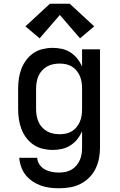

<svg xmlns="http://www.w3.org/2000/svg" viewBox="-20 -794 640 1027"><path d="M296 213Q271 213 246.5 210Q222 207 198.5 198.5Q175 190 154 176Q133 162 117.5 142.5Q102 123 93.5 99Q85 75 83 50H179Q180 70 191.5 86.5Q203 103 220.5 112.5Q238 122 257.5 125.5Q277 129 296 129Q314 129 331 125.5Q348 122 362.5 113.5Q377 105 388.5 91.5Q400 78 407 62Q414 46 416.5 29Q419 12 419 -5V-92Q409 -69 393.5 -49.5Q378 -30 357 -16.5Q336 -3 311.5 2.5Q287 8 262 8Q235 8 208 1.5Q181 -5 159 -20Q137 -35 120.5 -57Q104 -79 94.5 -104Q85 -129 81 -156Q77 -183 77 -210V-320Q77 -347 81 -374Q85 -401 94.5 -426Q104 -451 120.5 -473Q137 -495 159 -510Q181 -525 208 -531.5Q235 -538 262 -538Q287 -538 311.5 -532.5Q336 -527 357 -513.5Q378 -500 393.5 -480.5Q409 -461 419 -438V-530H515V-5Q515 24 509.5 53Q504 82 491 108.5Q478 135 457 156Q436 177 410 190Q384 203 355 208Q326 213 296 213ZM299 -76Q316 -76 333 -79.5Q350 -83 364.5 -92Q379 -101 390 -114.5Q401 -128 407.5 -143.5Q414 -159 416.5 -176Q419 -193 419 -210V-320Q419 -337 416.5 -354Q414 -371 407.5 -386.5Q401 -402 390 -415.5Q379 -429 364.5 -438Q350 -447 333 -450.5Q316 -454 299 -454Q282 -454 264.5 -450.5Q247 -447 232 -438.5Q217 -430 205 -417Q193 -404 186 -388Q179 -372 176 -354.5Q173 -337 173 -320V-210Q173 -193 176 -175.5Q179 -158 186 -142Q193 -126 205 -113Q217 -100 232 -91.5Q247 -83 264.5 -79.5Q282 -76 299 -76ZM192 -589 116 -653 247 -774H353L484 -653L408 -589L300 -714Z"/></svg>

Font: Iosevka Curly Medium Extended
Style: Regular
Weight: 500
Width: 7
Monospace: yes
Designer: Belleve Invis
Foundry: Belleve Invis
Version: Version 11.1.0; ttfautohint (v1.8.3)